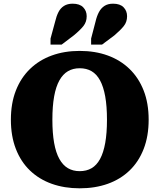

<svg xmlns="http://www.w3.org/2000/svg" viewBox="-20 -1004 865 1041"><path d="M412 17Q329 17 260.5 -7.5Q192 -32 142.5 -79.5Q93 -127 66 -196.5Q39 -266 39 -355Q39 -444 66 -513Q93 -582 142.5 -630Q192 -678 260.5 -703Q329 -728 412 -728Q496 -728 564.5 -703Q633 -678 682.5 -630Q732 -582 759 -513Q786 -444 786 -355Q786 -266 759 -196.5Q732 -127 682.5 -79.5Q633 -32 564.5 -7.5Q496 17 412 17ZM412 -76Q449 -76 476.5 -92Q504 -108 522.5 -142Q541 -176 550.5 -229Q560 -282 560 -355Q560 -428 550.5 -481Q541 -534 522.5 -568Q504 -602 476.5 -618Q449 -634 412 -634Q376 -634 348.5 -618Q321 -602 302 -568Q283 -534 273.5 -481Q264 -428 264 -355Q264 -282 273.5 -229Q283 -176 302 -142Q321 -108 348.5 -92Q376 -76 412 -76ZM279 -887Q286 -917 297 -938.5Q308 -960 327 -972Q346 -984 374 -984Q412 -984 431 -964.5Q450 -945 450 -916Q450 -885 432 -862.5Q414 -840 380 -812L314 -762H254V-795ZM498 -887Q505 -917 516.5 -938.5Q528 -960 546.5 -972Q565 -984 593 -984Q631 -984 650 -964.5Q669 -945 669 -916Q669 -885 651 -862.5Q633 -840 600 -812L533 -762H474V-795Z"/></svg>

Font: Roboto Serif ExtraBold
Style: Regular
Weight: 800
Designer: Greg Gazdowicz
Foundry: Commercial Type
Version: Version 1.008